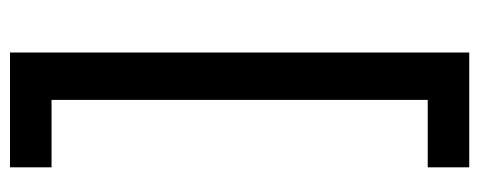

<svg xmlns="http://www.w3.org/2000/svg" viewBox="-314 -486 980 393"><g transform="rotate(90 176.5 -290.0)"><path d="M88 180V-760H323V-675H185V95H323V180Z"/></g></svg>

Font: Oxanium Medium
Style: Regular
Weight: 500
Designer: Severin Meyer
Version: Version 1.001